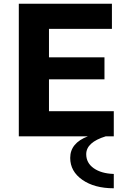

<svg xmlns="http://www.w3.org/2000/svg" viewBox="-20 -732 678 1031"><path d="M452 0H81V-712H581V-577H243V-424H541V-306H243V-135H591V0H548Q443 32 443 96Q443 143 483.5 171.5Q524 200 591 202V279Q487 279 422 233.5Q357 188 357 116Q357 36 452 0Z"/></svg>

Font: Metropolitano
Style: Bold
Weight: 700
Designer: Fonts by Alex Slobzheninov & Chris M. Simpson / Changes by Cristiano Sobral
Foundry: Fonts by Alex Slobzheninov & Chris M. Simpson / Changes by Cristiano Sobral
Version: Version 1.00;August 30, 2020;FontCreator 13.0.0.2681 64-bit